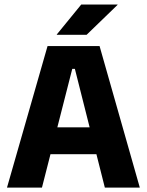

<svg xmlns="http://www.w3.org/2000/svg" viewBox="-20 -847 663 867"><path d="M11.6 0 194.7 -639H429.6L611.3 0H453.4L318.1 -536.1H306.3L169.5 0ZM167.1 -150.6V-271.9H454.8V-150.6ZM346.8 -826.5H510.8V-825L371.2 -690H236.4V-691.3Z"/></svg>

Font: Anek Odia Medium
Style: Regular
Weight: 500
Designer: Yesha Goshar & Mahesh Sahu (Odia), Yesha Goshar (Latin)
Foundry: Ek Type
Version: Version 1.003